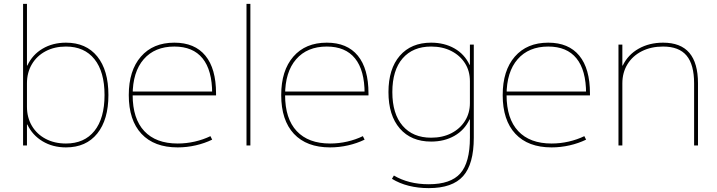

<svg xmlns="http://www.w3.org/2000/svg" viewBox="-20 -750 3698 990"><path d="M320 10Q252 10 199.5 -21.5Q147 -53 121 -108H119V0H99V-730H119V-412H121Q147 -468 199.5 -499Q252 -530 320 -530Q424 -530 481.5 -459Q539 -388 539 -260Q539 -133 481.5 -61.5Q424 10 320 10ZM320 -10Q415 -10 467 -75Q519 -140 519 -260Q519 -380 467 -445Q415 -510 320 -510Q261 -510 215.5 -486Q170 -462 144.5 -419Q119 -376 119 -320V-200Q119 -144 144.5 -101Q170 -58 215.5 -34Q261 -10 320 -10Z M896 10Q775 10 709.5 -60Q644 -130 644 -260Q644 -386 706.5 -458Q769 -530 879 -530Q984 -530 1039 -463Q1094 -396 1094 -268Q1094 -264 1094 -263Q1094 -262 1094 -258H654V-278H1084L1074 -268Q1074 -388 1024.5 -449Q975 -510 879 -510Q778 -510 721 -444.5Q664 -379 664 -260Q664 -138 724 -74Q784 -10 896 -10Q941 -10 984.5 -20Q1028 -30 1065 -48L1074 -30Q1035 -11 989 -0.5Q943 10 896 10Z M1251 0V-730H1271V0Z M1682 10Q1561 10 1495.5 -60Q1430 -130 1430 -260Q1430 -386 1492.5 -458Q1555 -530 1665 -530Q1770 -530 1825 -463Q1880 -396 1880 -268Q1880 -264 1880 -263Q1880 -262 1880 -258H1440V-278H1870L1860 -268Q1860 -388 1810.5 -449Q1761 -510 1665 -510Q1564 -510 1507 -444.5Q1450 -379 1450 -260Q1450 -138 1510 -74Q1570 -10 1682 -10Q1727 -10 1770.5 -20Q1814 -30 1851 -48L1860 -30Q1821 -11 1775 -0.5Q1729 10 1682 10Z M2191 220Q2136 220 2088 208Q2040 196 2001 172L2011 155Q2048 177 2093 188.5Q2138 200 2191 200Q2304 200 2353.5 144Q2403 88 2403 -40V-134H2401Q2375 -79 2323 -49.5Q2271 -20 2203 -20Q2100 -20 2041.5 -87.5Q1983 -155 1983 -275Q1983 -395 2041.5 -462.5Q2100 -530 2203 -530Q2271 -530 2323 -500.5Q2375 -471 2401 -416H2403V-520H2423V-40Q2423 96 2368 158Q2313 220 2191 220ZM2203 -40Q2262 -40 2307 -63Q2352 -86 2377.5 -126.5Q2403 -167 2403 -219V-331Q2403 -384 2377.5 -424Q2352 -464 2307 -487Q2262 -510 2203 -510Q2109 -510 2056 -449Q2003 -388 2003 -275Q2003 -163 2056 -101.5Q2109 -40 2203 -40Z M2824 10Q2703 10 2637.5 -60Q2572 -130 2572 -260Q2572 -386 2634.5 -458Q2697 -530 2807 -530Q2912 -530 2967 -463Q3022 -396 3022 -268Q3022 -264 3022 -263Q3022 -262 3022 -258H2582V-278H3012L3002 -268Q3002 -388 2952.5 -449Q2903 -510 2807 -510Q2706 -510 2649 -444.5Q2592 -379 2592 -260Q2592 -138 2652 -74Q2712 -10 2824 -10Q2869 -10 2912.5 -20Q2956 -30 2993 -48L3002 -30Q2963 -11 2917 -0.5Q2871 10 2824 10Z M3169 0V-520H3189V-412H3191Q3218 -468 3273 -499Q3328 -530 3399 -530Q3490 -530 3534.5 -477.5Q3579 -425 3579 -320V0H3559V-320Q3559 -417 3520 -463.5Q3481 -510 3399 -510Q3337 -510 3289.5 -486Q3242 -462 3215.5 -419Q3189 -376 3189 -320V0Z"/></svg>

Font: M PLUS 1 Thin
Style: Regular
Weight: 100
Designer: Coji Morishita
Foundry: UNDERFOREST DESIGN
Version: Version 1.001